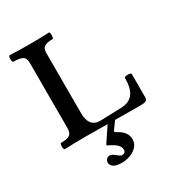

<svg xmlns="http://www.w3.org/2000/svg" viewBox="-212 -797 1086 1179"><g transform="rotate(-30 330.5 -207.5)"><path d="M42 3Q37 3 35 -8Q33 -19 35 -30.5Q37 -42 42 -42Q81 -42 101 -53Q121 -64 121 -104V-563Q121 -599 100 -609.5Q79 -620 37 -620Q32 -620 30 -631.5Q28 -643 30 -654.5Q32 -666 37 -666Q106 -663 176 -663Q246 -663 316 -666Q321 -666 322 -654.5Q323 -643 321.5 -631.5Q320 -620 316 -620Q278 -620 258.5 -609.5Q239 -599 239 -563V-137Q239 -90 258.5 -64.5Q278 -39 320 -39L470 -44Q527 -46 554 -82Q581 -118 581 -191Q581 -197 593 -199Q605 -201 617 -199Q629 -197 629 -191V-28Q629 -9 618 -3Q607 3 572 3Q476 3 379.5 1.5Q283 0 187 0Q114 0 42 3ZM306 251Q266 251 247.5 238.5Q229 226 229 207Q229 191 239 182.5Q249 174 261 174Q276 174 298 193Q319 211 329 211Q355 211 355 186Q355 148 286 117Q276 113 276 108Q276 106 279 102L351 -5H404L363 52Q359 57 359 61Q359 67 372 73Q433 104 433 158Q433 187 414 208Q395 229 366 240Q337 251 306 251Z"/></g></svg>

Font: Junicode
Style: Bold
Weight: 700
Designer: Peter S. Baker
Version: Version 2.100; ttfautohint (v1.8.4)